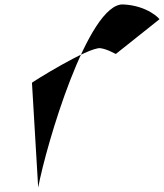

<svg xmlns="http://www.w3.org/2000/svg" viewBox="-20 -1035 738 865"><path d="M124 -662 152 -190C187 -378 376 -1022 535 -1015C646 -1010 702 -948 698 -948L502 -792C498 -792 467 -813 432 -818C377 -823 120 -662 124 -662Z"/></svg>

Font: PlasticEraser
Style: It
Weight: 400
Foundry: Cannot Into Space Fonts
Version: Version 0.43